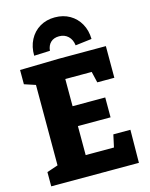

<svg xmlns="http://www.w3.org/2000/svg" viewBox="-137 -1032 875 1119"><g transform="rotate(-15 301.0 -473.0)"><path d="M458 -199H561L559 0H30V-86L119 -116L97 -83V-620L118 -587L30 -616V-702L267 -707H549V-516H446L425 -606L456 -583H245L271 -609V-393L245 -419H468V-299H245L271 -330V-98L245 -124H468L436 -98ZM304 -946Q355 -946 394 -923.5Q433 -901 455.5 -861Q478 -821 479 -769L380 -757Q376 -792 354.5 -812.5Q333 -833 300 -833Q268 -833 249 -815Q230 -797 227 -765L131 -761Q130 -815 152 -857Q174 -899 213.5 -922.5Q253 -946 304 -946Z"/></g></svg>

Font: Bitter Thin ExtraBold
Style: Regular
Weight: 800
Version: Version 3.020